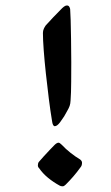

<svg xmlns="http://www.w3.org/2000/svg" viewBox="-20 -650 399 688"><path d="M176.3 -197.8Q168.9 -197.8 166.5 -216.3Q160.6 -251.5 155 -295.9Q149.4 -340.3 144.5 -385.5Q139.6 -430.7 136.7 -469.2Q133.8 -507.8 133.8 -531.7Q133.8 -540 137 -546.9Q140.1 -553.7 143.6 -558.6Q156.2 -572.8 170.2 -587.4Q184.1 -602.1 197.3 -615.2Q203.6 -622.1 209.2 -626.2Q214.8 -630.4 219.7 -630.4Q225.6 -630.4 228.3 -625.7Q231 -621.1 231.4 -617.2Q232.4 -606.9 233.2 -578.6Q233.9 -550.3 234.6 -510.7Q235.4 -471.2 235.4 -426.8Q235.4 -397.9 235.1 -357.4Q234.9 -316.9 232.9 -290.5Q232.4 -278.3 229.5 -270.3Q226.6 -262.2 219.7 -250.5Q215.3 -241.7 210 -233.2Q204.6 -224.6 195.3 -211.9Q184.6 -197.8 176.3 -197.8ZM204.6 17.6Q197.8 17.6 193.8 15.1Q171.4 2.9 152.1 -12.9Q132.8 -28.8 120.1 -47.4Q115.7 -51.3 115.7 -57.6Q115.7 -60.1 116.5 -64Q117.2 -67.9 120.1 -70.8Q125 -76.7 136.5 -89.4Q147.9 -102.1 159.7 -114.3Q171.4 -126.5 175.3 -130.4Q183.6 -138.7 189.9 -138.7Q193.8 -138.7 201.2 -131.3Q215.3 -116.2 232.9 -102.3Q250.5 -88.4 267.1 -78.6Q273.9 -73.2 273.9 -66.9Q273.9 -57.1 269.5 -51.8Q255.4 -32.2 242.4 -17.3Q229.5 -2.4 215.3 11.7Q209.5 17.6 204.6 17.6Z"/></svg>

Font: David Libre Medium
Style: Regular
Weight: 500
Designer: Ismar David, J. Victor Gaultney, Annie Olsen and Meir Sadan
Foundry: Monotype Imaging Inc. & SIL International
Version: Version 1.100; ttfautohint (v1.8.4.7-5d5b)